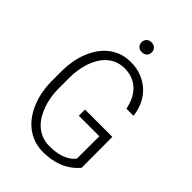

<svg xmlns="http://www.w3.org/2000/svg" viewBox="-257 -995 1114 1114"><g transform="rotate(45 300.0 -438.0)"><path d="M535.6 -84.5Q514.6 -59.6 489.3 -41.5Q463.9 -23.4 435.3 -12Q406.7 -0.5 375.5 4.6Q344.2 9.8 312 9.8Q269.5 9.3 234.1 -3.7Q198.7 -16.6 170.4 -39.3Q142.1 -62 121.1 -92.5Q100.1 -123 86.2 -158.2Q72.3 -193.4 64.9 -231.7Q57.6 -270 57.1 -308.1V-407.7Q57.6 -444.8 64.2 -482.4Q70.8 -520 84.2 -554.9Q97.7 -589.8 117.7 -619.9Q137.7 -649.9 165 -672.4Q192.4 -694.8 226.8 -707.8Q261.2 -720.7 303.7 -720.7Q351.1 -720.7 391.4 -705.3Q431.6 -689.9 461.9 -662.4Q492.2 -634.8 511 -596.2Q529.8 -557.6 534.7 -510.7H477.1Q470.2 -544.9 456.3 -574.2Q442.4 -603.5 420.9 -624.5Q399.4 -645.5 370.4 -657.5Q341.3 -669.4 304.2 -669.4Q270 -669.4 242.7 -658Q215.3 -646.5 194.6 -627.2Q173.8 -607.9 158.9 -582.3Q144 -556.6 134.5 -527.6Q125 -498.5 120.6 -468Q116.2 -437.5 115.7 -408.7V-308.1Q116.2 -278.3 121.3 -247.1Q126.5 -215.8 136.7 -186.3Q147 -156.7 162.6 -130.4Q178.2 -104 200 -84.2Q221.7 -64.5 249.5 -53Q277.3 -41.5 312.5 -41Q334.5 -40.5 357.9 -43.2Q381.3 -45.9 403.6 -53Q425.8 -60.1 445.1 -72.3Q464.4 -84.5 478.5 -103L479 -286.6H310.5V-337.4H534.7ZM266.1 -845.7Q266.1 -862.3 277.1 -874.3Q288.1 -886.2 308.1 -886.2Q327.6 -886.2 338.9 -874.5Q350.1 -862.8 350.1 -845.7Q350.1 -828.6 338.9 -817.1Q327.6 -805.7 308.1 -805.7Q288.1 -805.7 277.1 -817.1Q266.1 -828.6 266.1 -845.7Z"/></g></svg>

Font: Roboto Mono Light
Style: Regular
Weight: 300
Designer: Google
Version: Version 2.000985; 2015; ttfautohint (v1.3)